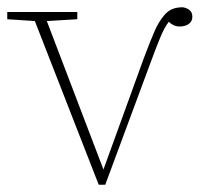

<svg xmlns="http://www.w3.org/2000/svg" viewBox="-30 -503 550 529"><path d="M242 6 66 -445 -10 -450V-470H183V-450L99 -445L255 -36L366 -342Q386 -395 396.5 -418.5Q407 -442 420 -458Q430 -471 442.5 -477Q455 -483 474 -483Q500 -478 500 -457Q500 -444 490 -437Q480 -430 465 -430Q448 -430 435 -443Q423 -427 412.5 -402Q402 -377 388 -339L260 6Z"/></svg>

Font: Source Serif 4 ExtraLight
Style: Regular
Weight: 200
Designer: Frank Grießhammer
Foundry: Adobe
Version: Version 4.005;hotconv 1.1.0;makeotfexe 2.6.0